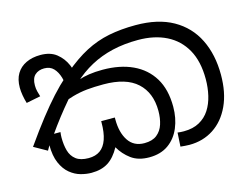

<svg xmlns="http://www.w3.org/2000/svg" viewBox="-88 -756 1183 911"><g transform="rotate(-15 503.5 -300.5)"><path d="M542 11Q488 11 453.5 -14.5Q419 -40 398 -77Q373 -31 340 -10Q307 11 258 11Q233 11 205.5 3.5Q178 -4 153.5 -24Q129 -44 113.5 -79.5Q98 -115 98 -170Q98 -181 99.5 -192.5Q101 -204 103 -214H165Q164 -207 163.5 -200.5Q163 -194 163 -187Q163 -151 171 -122.5Q179 -94 201 -77Q223 -60 263 -60Q297 -60 319.5 -76Q342 -92 353.5 -125Q365 -158 365 -208V-214H432V-204Q432 -140 458.5 -100Q485 -60 537 -60Q576 -60 598.5 -78Q621 -96 630.5 -125.5Q640 -155 640 -191Q640 -280 585.5 -330Q531 -380 420 -380Q374 -380 339 -376.5Q304 -373 268.5 -363Q233 -353 186 -334L283 -415Q296 -424 317 -431.5Q338 -439 367.5 -443.5Q397 -448 434 -448Q519 -448 581.5 -419Q644 -390 678.5 -333.5Q713 -277 713 -192Q713 -136 693.5 -89.5Q674 -43 636 -16Q598 11 542 11ZM741 3Q731 3 719 2Q707 1 697 0L701 -68Q708 -67 716 -66.5Q724 -66 732 -66Q777 -66 808.5 -83.5Q840 -101 859 -130.5Q878 -160 887 -198.5Q896 -237 896 -279Q896 -366 863.5 -424Q831 -482 772 -511.5Q713 -541 633 -541Q565 -541 507 -527.5Q449 -514 399 -487Q349 -460 305 -419L294 -410Q267 -383 239.5 -351Q212 -319 184.5 -283.5Q157 -248 129 -208L110 -188L85 -144L21 -180Q71 -251 110.5 -301.5Q150 -352 185 -390.5Q220 -429 256 -461L277 -479Q337 -530 392.5 -559Q448 -588 508 -600Q568 -612 640 -612Q750 -612 823.5 -570.5Q897 -529 934 -454Q971 -379 971 -280Q971 -192 941.5 -128.5Q912 -65 860 -31Q808 3 741 3ZM167 -592Q216 -592 246 -568Q276 -544 291.5 -508Q307 -472 310 -434L252 -398Q248 -432 239.5 -461Q231 -490 214 -508Q197 -526 168 -526Q140 -526 122.5 -510Q105 -494 105 -459Q105 -443 108.5 -429.5Q112 -416 116 -403L46 -389Q40 -409 36.5 -429.5Q33 -450 33 -467Q33 -508 49.5 -535.5Q66 -563 96.5 -577.5Q127 -592 167 -592Z"/></g></svg>

Font: lsinhala15
Style: Book
Weight: 400
Designer: Jelle Bosma - Monotype Design Team
Foundry: Monotype Imaging Inc.
Version: Version 2.003